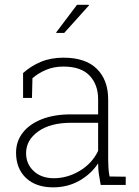

<svg xmlns="http://www.w3.org/2000/svg" viewBox="-20 -782 587 812"><path d="M204.6 10.3Q131.8 10.3 89.8 -29.5Q47.9 -69.3 47.9 -136.2Q47.9 -184.1 76.2 -220.7Q104.5 -257.3 156.7 -277.8Q209 -298.3 279.8 -298.3H395V-362.3Q395 -423.8 358.9 -462.2Q322.8 -500.5 248 -500.5Q207.5 -500.5 174.3 -486.3Q141.1 -472.2 117.2 -451.2L115.2 -367.7H77.6V-473.1Q110.8 -502.9 152.8 -520.5Q194.8 -538.1 248.5 -538.1Q341.3 -538.1 389.4 -491Q437.5 -443.8 437.5 -361.3V-106.4Q437.5 -88.4 438.7 -70.8Q439.9 -53.2 443.4 -35.6L511.7 -34.7V0H405.8Q399.9 -31.7 397.5 -49.8Q395 -67.9 395 -91.3Q365.7 -46.4 316.2 -18.1Q266.6 10.3 204.6 10.3ZM207.5 -28.3Q265.1 -28.3 317.4 -59.6Q369.6 -90.8 395 -144V-262.7H279.8Q192.9 -262.7 141.6 -226.1Q90.3 -189.5 90.3 -134.3Q90.3 -88.4 122.8 -58.3Q155.3 -28.3 207.5 -28.3ZM217.3 -644.5 305.7 -761.7H355.5L356.4 -759.3L251.5 -642.6H219.2Z"/></svg>

Font: Roboto Slab ExtraLight
Style: Regular
Weight: 250
Designer: Google
Version: Version 2.000; ttfautohint (v1.8.1.43-b0c9)